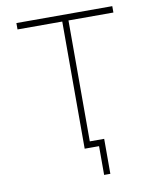

<svg xmlns="http://www.w3.org/2000/svg" viewBox="-96 -805 848 1040"><g transform="rotate(-10 328.5 -285.5)"><path d="M425.8 -32.2V160.2H391.6V2H339.8H330.1H312.5V-697.3H66.4V-732.4H593.8V-697.3H346.7V-32.2Z"/></g></svg>

Font: Gen Shin Gothic ExtraLight
Style: Regular
Weight: 100
Designer: [Source Han Sans]
Ryoko NISHIZUKA  (kana & ideographs); Paul D. Hunt (Latin, Greek & Cyrillic); Wenlong ZHANG  (bopomofo
Version: Version 1.002.20150607